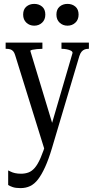

<svg xmlns="http://www.w3.org/2000/svg" viewBox="-20 -735 485 987"><path d="M259 -67 239 -15 212 44 58 -451Q54 -465 47.5 -472Q41 -479 32.5 -481.5Q24 -484 13 -484H9V-516H198V-484H196Q183 -484 169 -482.5Q155 -481 145.5 -479Q136 -477 136 -473ZM247 27Q230 84 212 123.5Q194 163 175.5 187Q157 211 135 221.5Q113 232 85 232Q60 232 44.5 226.5Q29 221 22 216V141Q27 143 35.5 147.5Q44 152 57.5 155Q71 158 88 158Q109 158 126.5 151.5Q144 145 159 127.5Q174 110 188.5 77Q203 44 219 -9L234 -56L353 -463Q353 -470 344.5 -474.5Q336 -479 323.5 -481.5Q311 -484 298 -484H296V-516H437V-484H433Q423 -484 414.5 -480.5Q406 -477 399.5 -469.5Q393 -462 388 -447ZM213 -660Q213 -634 196.5 -618.5Q180 -603 156 -603Q132 -603 115.5 -618.5Q99 -634 99 -660Q99 -687 115.5 -701Q132 -715 156 -715Q180 -715 196.5 -701Q213 -687 213 -660ZM384 -660Q384 -634 367.5 -618.5Q351 -603 327 -603Q303 -603 286.5 -618.5Q270 -634 270 -660Q270 -687 286.5 -701Q303 -715 327 -715Q351 -715 367.5 -701Q384 -687 384 -660Z"/></svg>

Font: Roboto Serif 120pt ExtraCondensed
Style: Regular
Weight: 400
Width: 2
Designer: Greg Gazdowicz
Foundry: Commercial Type
Version: Version 1.008